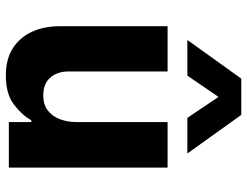

<svg xmlns="http://www.w3.org/2000/svg" viewBox="-112 -704 826 641"><g transform="rotate(90 300.5 -383.0)"><path d="M113 -596 242 -776H363L492 -596H373L303 -700L232 -596ZM232 10Q176 10 139.5 -14Q103 -38 85 -78.5Q67 -119 67 -170V-530H218V-200Q218 -162 238.5 -138.5Q259 -115 297 -115Q330 -115 349.5 -131Q369 -147 378 -172Q387 -197 387 -225V-530H539V0H387V-75H381Q364 -44 328.5 -17Q293 10 232 10Z"/></g></svg>

Font: Be Vietnam Pro
Style: Bold
Weight: 700
Designer: Lam Bao, Tony Le, Vietanh Nguyen
Foundry: Yellow Type Foundry
Version: Version 1.002; ttfautohint (v1.8.3)